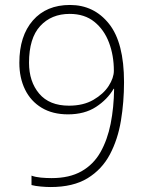

<svg xmlns="http://www.w3.org/2000/svg" viewBox="-20 -744 591 774"><path d="M184 10Q167 10 144.5 8Q122 6 107 2V-36Q123 -30 145 -28Q167 -26 188 -26Q260 -26 308.5 -53.5Q357 -81 385 -130.5Q413 -180 426 -245Q439 -310 440 -386H438Q413 -343 367 -313Q321 -283 254 -283Q192 -283 148 -309.5Q104 -336 81 -383Q58 -430 58 -491Q58 -599 112.5 -661.5Q167 -724 262 -724Q359 -724 419.5 -648Q480 -572 480 -413Q480 -333 467.5 -257.5Q455 -182 423 -121.5Q391 -61 333 -25.5Q275 10 184 10ZM258 -318Q316 -318 356.5 -341.5Q397 -365 418 -397.5Q439 -430 439 -459Q439 -520 419.5 -572Q400 -624 360.5 -656Q321 -688 261 -688Q187 -688 142 -639Q97 -590 97 -491Q97 -415 138 -366.5Q179 -318 258 -318Z"/></svg>

Font: Noto Sans Bengali ExtraLight
Style: Regular
Weight: 200
Designer: Jelle Bosma - Monotype Design Team
Foundry: Monotype Imaging Inc.
Version: Version 2.003; ttfautohint (v1.8.4.7-5d5b)